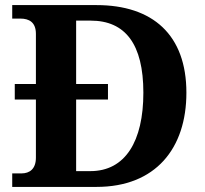

<svg xmlns="http://www.w3.org/2000/svg" viewBox="-20 -734 807 754"><path d="M28 0H359C591 0 712 -151 712 -370C712 -597 580 -714 359 -714H28V-661H60C94 -661 121 -647 121 -601V-404H38V-343H121V-115C121 -71 97 -53 64 -53H28ZM335 -62H279V-343H404V-404H279V-653H336C472 -653 543 -561 543 -370C543 -179 472 -62 335 -62Z"/></svg>

Font: Noto Serif Lao
Style: Bold
Weight: 700
Designer: Monotype Design Team
Foundry: Monotype Imaging Inc.
Version: Version 2.003